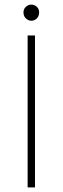

<svg xmlns="http://www.w3.org/2000/svg" viewBox="-20 -814 272 834"><path d="M100 0V-660H132V0ZM116 -724Q103 -724 92.5 -734Q82 -744 82 -760Q82 -775 92.5 -784.5Q103 -794 116 -794Q130 -794 140 -784.5Q150 -775 150 -760Q150 -744 140 -734Q130 -724 116 -724Z"/></svg>

Font: Source Sans 3 Variable
Style: Regular
Weight: 200
Designer: Paul D. Hunt
Foundry: Adobe Systems Incorporated
Version: Version 3.026